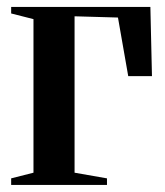

<svg xmlns="http://www.w3.org/2000/svg" viewBox="-20 -522 466 542"><path d="M11.5 0V-18.5L74.5 -34.5V-468L11.5 -484V-502.5H404.5L409 -307H342L313 -472.5L190.5 -476V-34.5L282 -18.5V0Z"/></svg>

Font: Merriweather 144pt SemiBold
Style: Regular
Weight: 600
Version: Version 2.100